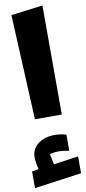

<svg xmlns="http://www.w3.org/2000/svg" viewBox="-133 -702 513 1147"><g transform="rotate(-10 124.0 -128.5)"><path d="M22 -637.2 214.4 -661.6 215.3 0H52.2ZM157.2 213.4Q130.9 213.4 104 220.7L117.7 284.7L267.6 263.2V365.2L-18.6 405.3V303.7L22.5 297.4Q10.7 252 10.7 223.6Q10.7 190.4 28.8 165.3Q46.9 140.1 78.6 126.5Q110.4 112.8 150.4 112.8Q187 112.8 221.7 123V220.7Q184.1 213.4 157.2 213.4Z"/></g></svg>

Font: SG Kara Bold
Style: Regular
Weight: 400
Designer: Damoon Khanjanzadeh
Version: Version 1.000